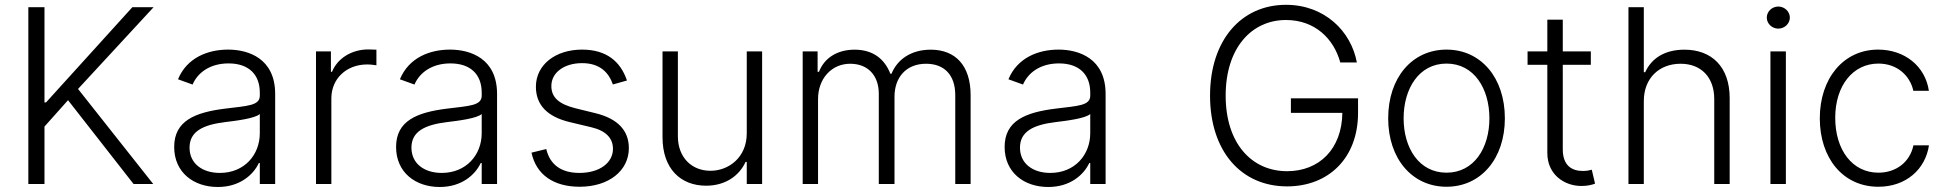

<svg xmlns="http://www.w3.org/2000/svg" viewBox="-20 -757 8009 790"><path d="M96.6 0H163V-236.2L259.9 -344.8L529.5 0H610.4L301.1 -391L611.9 -727.3H524.5L169.4 -335.6H163V-727.3H96.6Z M876.1 12.4C967 12.4 1022.4 -38 1045.1 -86.3H1049V0H1112.2V-370.4C1112.2 -516.7 1002.1 -552.9 918.7 -552.9C835.2 -552.9 749.3 -519.9 712.4 -430.8L772.4 -409.1C792.3 -456 841.6 -496.1 920.5 -496.1C1003.2 -496.1 1049 -450.6 1049 -376.1V-363.3C1049 -322.1 997.9 -321.4 906.2 -310C783 -294.7 696.7 -260.3 696.7 -152.3C696.7 -47.2 777 12.4 876.1 12.4ZM884.6 -45.5C813.2 -45.5 759.9 -83.5 759.9 -149.5C759.9 -215.6 813.9 -243.3 906.2 -254.6C951 -259.9 1030.5 -269.9 1049 -288V-209.2C1049 -119.7 985.4 -45.5 884.6 -45.5Z M1280.2 0H1343.4V-352.3C1343.4 -433.2 1405.5 -491.8 1490.8 -491.8C1507.5 -491.8 1523.1 -489 1528.8 -488.3V-552.6C1520.2 -552.9 1505.7 -553.6 1495.4 -553.6C1426.8 -553.6 1368.3 -516.7 1346.2 -461.6H1341.6V-545.5H1280.2Z M1789.1 12.4C1880 12.4 1935.4 -38 1958.1 -86.3H1962V0H2025.2V-370.4C2025.2 -516.7 1915.1 -552.9 1831.7 -552.9C1748.2 -552.9 1662.3 -519.9 1625.4 -430.8L1685.4 -409.1C1705.3 -456 1754.6 -496.1 1833.5 -496.1C1916.2 -496.1 1962 -450.6 1962 -376.1V-363.3C1962 -322.1 1910.9 -321.4 1819.2 -310C1696 -294.7 1609.7 -260.3 1609.7 -152.3C1609.7 -47.2 1690 12.4 1789.1 12.4ZM1797.6 -45.5C1726.2 -45.5 1672.9 -83.5 1672.9 -149.5C1672.9 -215.6 1726.9 -243.3 1819.2 -254.6C1864 -259.9 1943.5 -269.9 1962 -288V-209.2C1962 -119.7 1898.4 -45.5 1797.6 -45.5Z M2559.7 -425.8C2533 -504.6 2474.8 -552.9 2375 -552.9C2264.9 -552.9 2185 -490.1 2185 -400.2C2185 -327.1 2229.4 -277.3 2324.2 -254.6L2413.4 -233.3C2473.4 -219.1 2502.1 -188.2 2502.1 -144.5C2502.1 -87.7 2447.8 -45.5 2364 -45.5C2289.4 -45.5 2242.9 -79.2 2227.6 -143.8L2166.9 -128.9C2186.1 -38 2258.2 11.4 2365.1 11.4C2485.1 11.4 2567.5 -54.7 2567.5 -147.4C2567.5 -220.2 2521.7 -268.8 2430.4 -291.2L2348 -311.4C2280.2 -328.5 2248.6 -355.8 2248.6 -403.1C2248.6 -458.5 2301.5 -497.2 2375 -497.2C2448.5 -497.2 2484.7 -458.5 2501.8 -409.4Z M3052.6 -208.5C3052.6 -108.3 2977.3 -54.3 2903.4 -54.3C2824.6 -54.3 2769.2 -110.8 2769.2 -196V-545.5H2706V-192.1C2706 -62.9 2780.5 7.1 2885.3 7.1C2965.2 7.1 3022 -34.4 3047.6 -90.6H3052.6V0H3115.8V-545.5H3052.6Z M3282.7 0H3345.9V-349.4C3345.9 -434.3 3402.3 -494.7 3478 -494.7C3552.6 -494.7 3595.9 -445 3595.9 -371.1V0H3660.5V-359C3660.5 -437.5 3707.4 -494.7 3790.5 -494.7C3862.6 -494.7 3910.5 -451.3 3910.5 -365.4V0H3973.7V-365.4C3973.7 -487.6 3910.9 -552.6 3809.7 -552.6C3730.1 -552.6 3672.6 -513.8 3648.1 -453.5H3643.5C3619.3 -515.3 3571.4 -552.6 3496.1 -552.6C3424.7 -552.6 3371.4 -518.1 3349.8 -461.6H3344.1V-545.5H3282.7Z M4293 12.4C4383.9 12.4 4439.3 -38 4462 -86.3H4465.9V0H4529.1V-370.4C4529.1 -516.7 4419 -552.9 4335.6 -552.9C4252.1 -552.9 4166.2 -519.9 4129.3 -430.8L4189.3 -409.1C4209.2 -456 4258.5 -496.1 4337.4 -496.1C4420.1 -496.1 4465.9 -450.6 4465.9 -376.1V-363.3C4465.9 -322.1 4414.8 -321.4 4323.2 -310C4199.9 -294.7 4113.6 -260.3 4113.6 -152.3C4113.6 -47.2 4193.9 12.4 4293 12.4ZM4301.5 -45.5C4230.1 -45.5 4176.8 -83.5 4176.8 -149.5C4176.8 -215.6 4230.8 -243.3 4323.2 -254.6C4367.9 -259.9 4447.4 -269.9 4465.9 -288V-209.2C4465.9 -119.7 4402.3 -45.5 4301.5 -45.5Z M5494.7 -500H5562.9C5539.4 -628.2 5430.4 -737.2 5271.3 -737.2C5087 -737.2 4958.8 -591.6 4958.8 -363.6C4958.8 -136 5085.6 9.9 5275.9 9.9C5446 9.9 5567.8 -106.2 5567.8 -292.6V-352.3H5291.5V-292.6H5503.2C5501.4 -143.8 5408 -52.6 5275.9 -52.6C5128.9 -52.6 5023.1 -168.3 5023.1 -363.6C5023.1 -559.7 5129.6 -674.7 5271.3 -674.7C5391.3 -674.7 5468.4 -596.6 5494.7 -500Z M5931.8 11.4C6073.2 11.4 6171.9 -104 6171.9 -270.2C6171.9 -437.5 6073.2 -552.9 5931.8 -552.9C5790.5 -552.9 5691.8 -437.5 5691.8 -270.2C5691.8 -104 5790.5 11.4 5931.8 11.4ZM5931.8 -46.5C5818.5 -46.5 5755.3 -148.1 5755.3 -270.2C5755.3 -392.4 5818.5 -495.4 5931.8 -495.4C6045.1 -495.4 6108.3 -392.4 6108.3 -270.2C6108.3 -148.1 6045.1 -46.5 5931.8 -46.5Z M6525.6 -545.5H6410.2V-676.1H6346.6V-545.5H6265.3V-490.4H6346.6V-127.5C6346.6 -38.4 6416.9 8.2 6486.9 8.2C6513.1 8.2 6530.9 3.2 6543 -1.4L6529.5 -58.6C6520.6 -56.1 6509.2 -53.6 6492.5 -53.6C6449.6 -53.6 6410.2 -73.9 6410.2 -142.4V-490.4H6525.6Z M6743.6 -340.9C6743.6 -436.1 6807.5 -494.7 6894.9 -494.7C6979.4 -494.7 7033.4 -439.3 7033.4 -349.4V0H7096.9V-353.3C7096.9 -483.3 7021.7 -552.6 6910.9 -552.6C6828.5 -552.6 6774.9 -516.3 6749.3 -459.9H6743.6V-727.3H6680.4V0H6743.6Z M7264.6 0H7328.1V-545.5H7264.6ZM7296.9 -639.2C7322.8 -639.2 7344.5 -659.8 7344.5 -684.7C7344.5 -709.5 7322.8 -730.1 7296.9 -730.1C7271 -730.1 7249.6 -709.5 7249.6 -684.7C7249.6 -659.8 7271 -639.2 7296.9 -639.2Z M7708.8 11.4C7822.4 11.4 7902.3 -60.4 7916.9 -159.1H7853C7838.4 -89.5 7781.2 -46.5 7708.8 -46.5C7601.9 -46.5 7531.2 -139.6 7531.2 -272.4C7531.2 -404.5 7604 -495.4 7708.8 -495.4C7786.6 -495.4 7839.1 -445.3 7852.6 -383.5H7916.5C7901.6 -484.7 7817.1 -552.9 7707.7 -552.9C7565 -552.9 7467.7 -434.3 7467.7 -270.2C7467.7 -107.6 7562.1 11.4 7708.8 11.4Z"/></svg>

Font: Karasuma Gothic
Style: Light
Weight: 300
Designer: Rasmus Andersson / Ryoko Nishizuka
Foundry: rsms
Version: Version 1.00